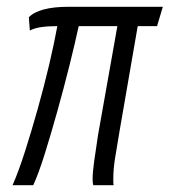

<svg xmlns="http://www.w3.org/2000/svg" viewBox="-20 -546 500 566"><path d="M17 0Q35 -41 54 -100.5Q73 -160 91.5 -226Q110 -292 125 -355.5Q140 -419 149 -469Q121 -469 101 -466Q81 -463 68 -456L65 -495Q79 -510 108.5 -518Q138 -526 182 -526H460L443 -469H386L332 -157Q324 -111 319 -78.5Q314 -46 314 -20Q314 -17 314 -11.5Q314 -6 315 0H255Q254 -3 253.5 -7.5Q253 -12 253 -19Q253 -37 257.5 -70Q262 -103 269 -148L326 -469H212Q201 -418 184.5 -352Q168 -286 149 -218Q130 -150 112 -92.5Q94 -35 78 0Z"/></svg>

Font: Archivo ExtraCondensed Light
Style: Italic
Weight: 300
Width: 2
Italic angle: -10°
Designer: Hector Gatti
Foundry: Omnibus-Type
Version: Version 2.001